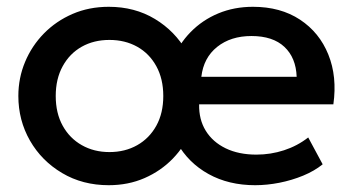

<svg xmlns="http://www.w3.org/2000/svg" viewBox="-20 -530 1038 565"><path d="M300 15Q223 15 162.8 -20.8Q102.5 -56.5 68.2 -116.2Q34 -176 34 -247.5Q34 -300.5 53.8 -347.8Q73.5 -395 109.2 -431.5Q145 -468 193.5 -489Q242 -510 300 -510Q376.5 -510 435.8 -474.2Q495 -438.5 529 -378.8Q563 -319 563 -247.5Q563 -195 543.5 -147.5Q524 -100 488.8 -63.5Q453.5 -27 405.5 -6Q357.5 15 300 15ZM302 -82.5Q348 -82.5 383.8 -102.8Q419.5 -123 440 -160Q460.5 -197 460.5 -247.5Q460.5 -298 440 -335.2Q419.5 -372.5 383.8 -392.5Q348 -412.5 302 -412.5Q256 -412.5 220.5 -392.5Q185 -372.5 164.5 -335.2Q144 -298 144 -247.5Q144 -197 164.5 -160Q185 -123 220.8 -102.8Q256.5 -82.5 302 -82.5ZM731 15Q653 15 593.8 -17.8Q534.5 -50.5 501.2 -109.5Q468 -168.5 468 -246.5Q468 -303.5 487 -351.8Q506 -400 540.8 -435.5Q575.5 -471 622.2 -490.5Q669 -510 724.5 -510Q805.5 -510 862.8 -472.2Q920 -434.5 946.2 -369.5Q972.5 -304.5 961 -223H566Q565 -178.5 585.5 -145.2Q606 -112 644.2 -93.5Q682.5 -75 734.5 -75Q776.5 -75 815.8 -87.8Q855 -100.5 887 -125.5L929.5 -46.5Q905.5 -27 872.2 -13.2Q839 0.5 802.2 7.8Q765.5 15 731 15ZM572.5 -304H853Q851 -360 817 -392Q783 -424 720 -424Q659 -424 619 -392Q579 -360 572.5 -304Z"/></svg>

Font: Geologica Roman
Style: Regular
Weight: 400
Designer: Sindre Bremnes, Frode Helland
Foundry: Monokrom Skriftforlag AS
Version: Version 1.010;gftools[0.9.28]